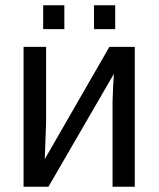

<svg xmlns="http://www.w3.org/2000/svg" viewBox="-20 -705 599 725"><path d="M69 -528H154V-239L149 -104L393 -528H489V0H405V-322Q405 -329 407 -375L410 -426L163 0H69ZM415 -595H335V-685H415ZM223 -595H143V-685H223Z"/></svg>

Font: Libra Sans
Style: Regular
Weight: 400
Foundry: Context Ltd
Version: Version 1.002